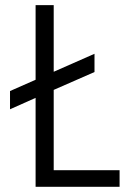

<svg xmlns="http://www.w3.org/2000/svg" viewBox="-20 -720 496 740"><path d="M440.9 -64V0H117.2V-342.8L18.6 -298.8V-369.1L117.2 -412.6V-700.2H187V-443.4L344.2 -512.7V-442.4L187 -373.5V-64Z"/></svg>

Font: LilGrotesk
Style: Regular
Weight: 400
Designer: BSozoo
Foundry: BSozoo
Version: Version 1.004;PS 001.004;hotconv 1.0.70;makeotf.lib2.5.58329